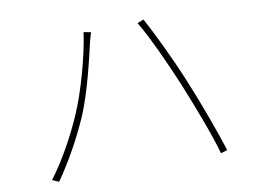

<svg xmlns="http://www.w3.org/2000/svg" viewBox="-72 -780 1144 860"><g transform="rotate(-10 500.0 -350.0)"><path d="M253 -304C219 -226 165 -123 101 -38L131 -25C191 -111 241 -203 279 -289C328 -401 362 -560 375 -614C380 -634 383 -644 388 -660L355 -666C341 -563 296 -400 253 -304ZM745 -360C788 -255 844 -110 867 -25L897 -34C871 -116 818 -263 773 -370C726 -485 666 -607 629 -675L600 -664C644 -591 703 -461 745 -360Z"/></g></svg>

Font: Harano Aji Gothic ExtraLight
Style: Regular
Weight: 250
Foundry: Masamichi Hosoda
Version: HaranoAjiGothic-ExtraLight version 20230610;ttx 4.39.4